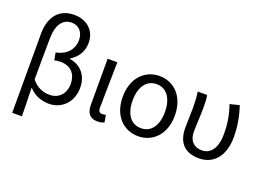

<svg xmlns="http://www.w3.org/2000/svg" viewBox="-135 -1160 2350 1710"><g transform="rotate(20 1039.5 -304.5)"><path d="M89 200H181C179 108 178 22 175 -70C231 -8 301 13 369 13C479 13 582 -70 582 -216C582 -330 515 -411 408 -426V-431C476 -473 516 -536 516 -617C516 -747 417 -809 312 -809C160 -809 89 -699 89 -549ZM348 -64C291 -64 228 -81 175 -147C175 -279 176 -407 178 -537C179 -666 229 -736 314 -736C374 -736 427 -694 427 -610C427 -538 383 -460 268 -437L282 -366C300 -372 319 -374 338 -374C441 -374 491 -308 491 -221C491 -121 427 -64 348 -64Z M826 13C857 13 876 7 891 0L879 -69C867 -65 856 -63 846 -63C823 -63 808 -75 808 -106C808 -237 813 -396 815 -543H723V-112C723 -32 752 13 826 13Z M1212 13C1348 13 1459 -90 1459 -271C1459 -453 1348 -557 1212 -557C1076 -557 965 -453 965 -271C965 -90 1076 13 1212 13ZM1212 -63C1115 -63 1059 -144 1059 -271C1059 -397 1115 -480 1212 -480C1309 -480 1365 -397 1365 -271C1365 -144 1309 -63 1212 -63Z M1788 13C1924 13 2018 -87 2018 -271C2018 -368 2002 -462 1970 -557L1881 -535C1916 -435 1926 -351 1926 -269C1926 -127 1868 -63 1789 -63C1725 -63 1667 -99 1667 -196C1667 -263 1674 -356 1674 -416C1674 -464 1674 -505 1666 -543H1577C1585 -486 1587 -438 1587 -394C1587 -330 1583 -266 1583 -202C1583 -58 1659 13 1788 13Z"/></g></svg>

Font: Source Han Sans JP
Style: Regular
Weight: 400
Designer: Ryoko NISHIZUKA 西塚涼子 (kana, bopomofo & ideographs); Paul D. Hunt (Latin, Greek & Cyrillic); Sandoll Communications 산돌커뮤니
Foundry: Adobe
Version: Version 2.004;hotconv 1.0.118;makeotfexe 2.5.65603